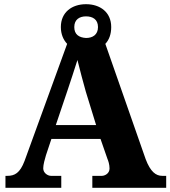

<svg xmlns="http://www.w3.org/2000/svg" viewBox="-20 -895 812 915"><path d="M6 0H272V-57H223C208 -57 186 -70 186 -93C186 -110 194 -139 199 -155L225 -233H459L492 -138C496 -129 502 -111 502 -92C502 -67 478 -57 466 -57H420V0H772V-57H753C723 -57 697 -76 674 -137L482 -686C500 -705 510 -732 510 -766C510 -837 457 -875 390 -875C323 -875 270 -837 270 -766C270 -732 282 -705 300 -686L97 -128C75 -70 50 -57 15 -57H6ZM390 -714C356 -716 334 -731 334 -766C334 -803 360 -817 390 -817C421 -817 447 -803 447 -766C447 -729 421 -714 390 -714ZM246 -299 301 -462C314 -501 337 -570 349 -609C360 -563 378 -498 389 -458L438 -299Z"/></svg>

Font: Noto Serif Gurmukhi ExtraBold
Style: Regular
Weight: 800
Designer: Vaibhav Singh and the Monotype Design Team
Foundry: Monotype Imaging Inc.
Version: Version 2.004